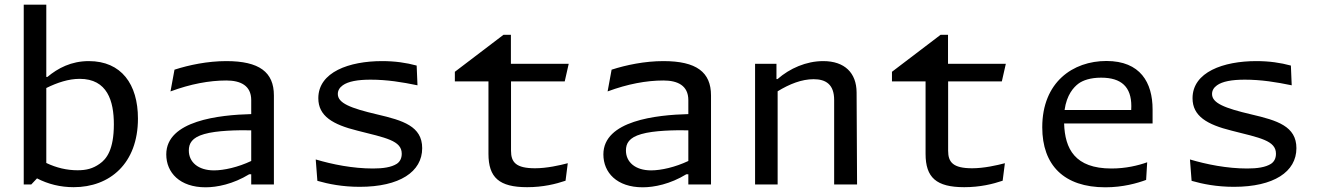

<svg xmlns="http://www.w3.org/2000/svg" viewBox="-20 -785 5620 817"><path d="M567 -280.5C567 -426.5 496.5 -525 358 -525C283 -525 226.5 -495 181.5 -457.5H177V-765H81V0H113L137.5 -26C184.5 -1.5 237 11.5 293.5 11.5C447.5 11.5 567 -89.5 567 -280.5ZM177 -91.5V-410.5C223.5 -433.5 272 -449.5 319 -449.5C437 -449.5 464.5 -355 464.5 -256C464.5 -147.5 433 -108 404 -88C375 -67.5 347.5 -60.5 310 -60.5C264.5 -60.5 220 -71 177 -91.5Z M1145.5 0V-379C1145.5 -478 1083.5 -525 943 -525C863.5 -525 784.5 -508.5 722.5 -488.5L705.5 -396C790.5 -427.5 870.5 -442.5 943 -442.5C1003.5 -442.5 1049 -421 1049 -359V-299.5C913.5 -296 687.5 -272 687.5 -128C687.5 -50.5 745 12 855 12C903 12 972 -1.5 1040.5 -43.5H1049V0ZM783.5 -144.5C783.5 -174.5 796.5 -199.5 849 -214.5C902.5 -230 990 -231.5 1049 -230.5V-100C993 -73.5 933 -60 890.5 -60C823 -60 783.5 -95.5 783.5 -144.5Z M1606 -525C1466 -525 1334.5 -478.5 1334.5 -367C1334.5 -291 1396 -255 1501 -229C1621 -198.5 1689.5 -187 1689.5 -131C1689.5 -111.5 1682 -97 1668.5 -88C1645 -73 1609.5 -68 1567 -68C1481 -68 1394 -85.5 1323.5 -106.5L1330.5 -15.5C1377.5 -2 1437 10 1510.5 10C1680.5 10 1776.5 -54 1776.5 -154.5C1776.5 -248 1694.5 -272.5 1585.5 -298C1470 -325 1417.5 -346.5 1417.5 -385C1417.5 -399.5 1424.5 -412 1438.5 -422C1461.5 -438.5 1501.5 -446 1556.5 -446C1627.5 -446 1691 -435.5 1756.5 -422L1753 -506C1709 -518 1661 -525 1606 -525Z M1915.5 -438.5H2058.5V-130.5C2058.5 -29.5 2104 11.5 2223 11.5C2291 11.5 2345 -2 2386.5 -16L2396 -90.5C2362 -81.5 2306.5 -69 2257 -69C2175.5 -69 2154.5 -94.5 2154.5 -143.5V-438.5H2383L2400 -513.5H2154V-637H2122.5L1915.5 -479.5Z M3005.5 0V-379C3005.5 -478 2943.5 -525 2803 -525C2723.5 -525 2644.5 -508.5 2582.5 -488.5L2565.5 -396C2650.5 -427.5 2730.5 -442.5 2803 -442.5C2863.5 -442.5 2909 -421 2909 -359V-299.5C2773.5 -296 2547.5 -272 2547.5 -128C2547.5 -50.5 2605 12 2715 12C2763 12 2832 -1.5 2900.5 -43.5H2909V0ZM2643.5 -144.5C2643.5 -174.5 2656.5 -199.5 2709 -214.5C2762.5 -230 2850 -231.5 2909 -230.5V-100C2853 -73.5 2793 -60 2750.5 -60C2683 -60 2643.5 -95.5 2643.5 -144.5Z M3627 0 3625 -392C3624.5 -474.5 3574.5 -525 3483 -525C3410.5 -525 3340.5 -494 3288.5 -448.5H3284V-513.5H3193V0H3289V-396.5C3339.5 -427.5 3391.5 -448 3442 -448C3494.5 -448 3529.5 -425.5 3529.5 -359.5V0Z M3775.5 -438.5H3918.5V-130.5C3918.5 -29.5 3964 11.5 4083 11.5C4151 11.5 4205 -2 4246.5 -16L4256 -90.5C4222 -81.5 4166.5 -69 4117 -69C4035.5 -69 4014.5 -94.5 4014.5 -143.5V-438.5H4243L4260 -513.5H4014V-637H3982.5L3775.5 -479.5Z M4569.5 -429.5C4588 -443 4619.5 -454.5 4665.5 -454.5C4752.5 -454.5 4794 -414.5 4794 -333.5L4793.5 -317H4510C4519 -381.5 4548.5 -414 4569.5 -429.5ZM4415 -243.5C4415 -82 4507.5 12 4683.5 12C4758.5 12 4819.5 -5.5 4857 -19.5L4861.5 -94.5C4822.5 -80.5 4770 -68 4709.5 -68C4553.5 -68 4511.5 -152 4508 -259.5H4884.5V-319.5C4884.5 -433.5 4832.5 -525.5 4688 -525.5C4545.5 -525.5 4415 -435.5 4415 -243.5Z M5326 -525C5186 -525 5054.5 -478.5 5054.5 -367C5054.5 -291 5116 -255 5221 -229C5341 -198.5 5409.5 -187 5409.5 -131C5409.5 -111.5 5402 -97 5388.5 -88C5365 -73 5329.5 -68 5287 -68C5201 -68 5114 -85.5 5043.5 -106.5L5050.5 -15.5C5097.5 -2 5157 10 5230.5 10C5400.5 10 5496.5 -54 5496.5 -154.5C5496.5 -248 5414.5 -272.5 5305.5 -298C5190 -325 5137.5 -346.5 5137.5 -385C5137.5 -399.5 5144.5 -412 5158.5 -422C5181.5 -438.5 5221.5 -446 5276.5 -446C5347.5 -446 5411 -435.5 5476.5 -422L5473 -506C5429 -518 5381 -525 5326 -525Z"/></svg>

Font: Monaspace Argon
Style: Regular
Weight: 400
Designer: Riley Cran & the Lettermatic Team
Foundry: Lettermatic
Version: Version 1.200 (Monaspace Argon)